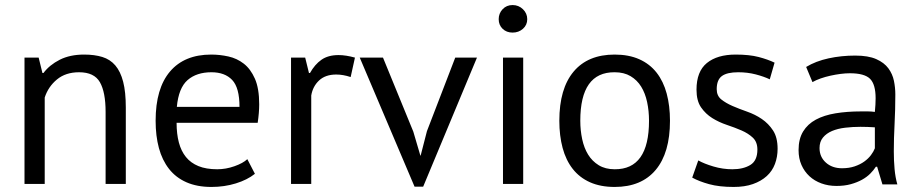

<svg xmlns="http://www.w3.org/2000/svg" viewBox="-20 -728 3638 760"><path d="M398 0V-285Q398 -363 375.5 -402.5Q353 -442 293 -442Q240 -442 205.5 -413.5Q171 -385 157 -342V0H77V-500H133L148 -439H152Q176 -471 216.5 -491.5Q257 -512 313 -512Q354 -512 385 -502.5Q416 -493 436.5 -469Q457 -445 467.5 -404.5Q478 -364 478 -302V0Z M989 -40Q959 -16 913.5 -2Q868 12 817 12Q760 12 718 -6.5Q676 -25 649 -59.5Q622 -94 609 -142Q596 -190 596 -250Q596 -378 653 -445Q710 -512 816 -512Q850 -512 884 -504.5Q918 -497 945 -476Q972 -455 989 -416.5Q1006 -378 1006 -315Q1006 -282 1000 -242H679Q679 -198 688 -164Q697 -130 716 -106.5Q735 -83 765.5 -70.5Q796 -58 840 -58Q874 -58 908 -70Q942 -82 959 -98ZM817 -442Q758 -442 722.5 -411Q687 -380 680 -305H928Q928 -381 899 -411.5Q870 -442 817 -442Z M1368 -423Q1338 -433 1311 -433Q1268 -433 1243 -409.5Q1218 -386 1212 -350V0H1132V-500H1188L1203 -439H1207Q1226 -473 1252.5 -491.5Q1279 -510 1320 -510Q1349 -510 1385 -500Z M1616 -207 1644 -112H1645L1670 -209L1782 -500H1868L1655 11H1621L1404 -500H1496Z M1971 -500H2051V0H1971ZM1954 -652Q1954 -675 1969.5 -691.5Q1985 -708 2009 -708Q2033 -708 2050 -691.5Q2067 -675 2067 -652Q2067 -629 2050 -614Q2033 -599 2009 -599Q1985 -599 1969.5 -614Q1954 -629 1954 -652Z M2194 -250Q2194 -377 2250.5 -444.5Q2307 -512 2413 -512Q2469 -512 2510.5 -493.5Q2552 -475 2579 -440.5Q2606 -406 2619 -357.5Q2632 -309 2632 -250Q2632 -123 2575.5 -55.5Q2519 12 2413 12Q2357 12 2315.5 -6.5Q2274 -25 2247 -59.5Q2220 -94 2207 -142.5Q2194 -191 2194 -250ZM2277 -250Q2277 -212 2284.5 -177Q2292 -142 2308 -116Q2324 -90 2350 -74Q2376 -58 2413 -58Q2549 -57 2549 -250Q2549 -289 2541.5 -324Q2534 -359 2518 -385Q2502 -411 2476 -426.5Q2450 -442 2413 -442Q2277 -443 2277 -250Z M2978 -136Q2978 -166 2960 -183Q2942 -200 2915.5 -211.5Q2889 -223 2857.5 -233.5Q2826 -244 2799.5 -260.5Q2773 -277 2755 -303Q2737 -329 2737 -373Q2737 -445 2778 -478.5Q2819 -512 2892 -512Q2946 -512 2982.5 -502.5Q3019 -493 3046 -480L3027 -414Q3004 -425 2971.5 -433.5Q2939 -442 2902 -442Q2858 -442 2837.5 -427Q2817 -412 2817 -375Q2817 -349 2835 -334.5Q2853 -320 2879.5 -308.5Q2906 -297 2937.5 -286Q2969 -275 2995.5 -257Q3022 -239 3040 -211.5Q3058 -184 3058 -139Q3058 -107 3047.5 -79Q3037 -51 3015 -31Q2993 -11 2960.5 0.5Q2928 12 2884 12Q2827 12 2787 1Q2747 -10 2720 -25L2744 -93Q2767 -80 2804 -69Q2841 -58 2879 -58Q2922 -58 2950 -75Q2978 -92 2978 -136Z M3171 -463Q3209 -486 3259.5 -497Q3310 -508 3365 -508Q3417 -508 3448.5 -494Q3480 -480 3496.5 -457.5Q3513 -435 3518.5 -408Q3524 -381 3524 -354Q3524 -294 3521 -237Q3518 -180 3518 -129Q3518 -92 3521 -59Q3524 -26 3532 2H3473L3452 -68H3447Q3438 -54 3424.5 -40.5Q3411 -27 3392 -16.5Q3373 -6 3348 1Q3323 8 3291 8Q3259 8 3231.5 -2Q3204 -12 3184 -30.5Q3164 -49 3152.5 -75Q3141 -101 3141 -134Q3141 -178 3159 -207.5Q3177 -237 3209.5 -254.5Q3242 -272 3287.5 -279.5Q3333 -287 3388 -287Q3402 -287 3415.5 -287Q3429 -287 3443 -285Q3446 -315 3446 -339Q3446 -394 3424 -416Q3402 -438 3344 -438Q3327 -438 3307.5 -435.5Q3288 -433 3267.5 -428.5Q3247 -424 3228.5 -417.5Q3210 -411 3196 -403ZM3313 -62Q3341 -62 3363 -69.5Q3385 -77 3401 -88.5Q3417 -100 3427.5 -114Q3438 -128 3443 -141V-224Q3429 -225 3414.5 -225.5Q3400 -226 3386 -226Q3355 -226 3325.5 -222.5Q3296 -219 3273.5 -209.5Q3251 -200 3237.5 -183.5Q3224 -167 3224 -142Q3224 -107 3249 -84.5Q3274 -62 3313 -62Z"/></svg>

Font: PT Sans
Style: Regular
Weight: 400
Version: Version 2.003W OFL; ttfautohint (v1.6)